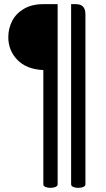

<svg xmlns="http://www.w3.org/2000/svg" viewBox="-20 -729 512 926"><path d="M223 177Q209 177 199 172.5Q189 168 189 160V-391Q107 -395 63.5 -440.5Q20 -486 20 -550Q20 -591 38.5 -627.5Q57 -664 95.5 -686.5Q134 -709 189 -709H258V160Q258 168 248 172.5Q238 177 223 177ZM357 177Q343 177 333 172.5Q323 168 323 160V-709H346Q369 -709 380.5 -697Q392 -685 392 -659V160Q392 168 382 172.5Q372 177 357 177Z"/></svg>

Font: Marmelad for Arash.Academy
Style: Regular
Weight: 400
Designer: Manvel Shmavonyan
Foundry: Cyreal
Version: Version 1.110;Glyphs 3.2 (3202)